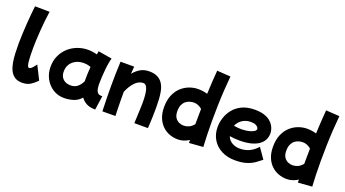

<svg xmlns="http://www.w3.org/2000/svg" viewBox="-64 -1490 4007 2233"><g transform="rotate(20 1939.0 -374.0)"><path d="M243 79Q188 79 152.5 55.5Q117 32 96.5 -9Q76 -50 66.5 -103Q57 -156 54.5 -216.5Q52 -277 52 -338Q52 -391 55 -454.5Q58 -518 62.5 -583.5Q67 -649 72.5 -707Q78 -765 83 -808L264 -806Q256 -755 249 -690.5Q242 -626 237.5 -560Q233 -494 230.5 -438Q228 -382 228 -349Q228 -258 231.5 -206Q235 -154 242.5 -132.5Q250 -111 263 -111Q280 -111 300 -132.5Q320 -154 339 -181L424 -12Q393 22 350 50.5Q307 79 243 79Z M761 79Q686 79 625 40.5Q564 2 528.5 -63.5Q493 -129 493 -210Q493 -286 521 -347.5Q549 -409 597.5 -453Q646 -497 708 -520.5Q770 -544 838 -544Q895 -544 950 -528Q954 -549 957 -570L1128 -541Q1121 -522 1114 -484Q1107 -446 1102.5 -399Q1098 -352 1095 -305Q1092 -258 1092 -220Q1092 -189 1096.5 -159.5Q1101 -130 1116 -111.5Q1131 -93 1162 -93H1176L1151 81Q1085 81 1042 58.5Q999 36 973 -2Q930 46 875 62.5Q820 79 761 79ZM657 -190Q662 -142 696.5 -113.5Q731 -85 784 -85Q835 -85 869 -112.5Q903 -140 925 -188Q924 -204 924 -221Q924 -256 926 -293Q928 -330 931 -366Q889 -382 843 -382Q789 -382 746.5 -360.5Q704 -339 680 -301Q656 -263 656 -213Q656 -207 656 -201Q656 -195 657 -190Z M1237 72Q1234 -16 1232.5 -91Q1231 -166 1231 -239Q1231 -312 1232.5 -385.5Q1234 -459 1238 -543H1407Q1403 -498 1400 -452Q1434 -495 1481 -523.5Q1528 -552 1592 -552Q1655 -552 1695.5 -531Q1736 -510 1759.5 -473Q1783 -436 1793.5 -388.5Q1804 -341 1807 -286.5Q1810 -232 1810 -177Q1810 -117 1808 -62Q1806 -7 1804 30Q1802 67 1801 74H1633Q1635 33 1637 -13.5Q1639 -60 1641 -105.5Q1643 -151 1643 -188Q1643 -401 1574 -401Q1517 -401 1470.5 -351.5Q1424 -302 1393 -227Q1393 -217 1393 -207Q1393 -159 1393.5 -107.5Q1394 -56 1395.5 -9.5Q1397 37 1398 71Z M2170 79Q2118 79 2068.5 61Q2019 43 1979.5 5.5Q1940 -32 1917 -88.5Q1894 -145 1894 -221Q1894 -307 1920.5 -369.5Q1947 -432 1991 -472.5Q2035 -513 2089 -533Q2143 -553 2197 -553Q2229 -553 2258 -548.5Q2287 -544 2312 -536Q2315 -609 2319.5 -683Q2324 -757 2330 -829L2498 -818Q2490 -735 2484 -639.5Q2478 -544 2475.5 -445Q2473 -346 2473 -252Q2473 -164 2475.5 -84.5Q2478 -5 2482 60L2309 73Q2308 54 2308 36Q2279 55 2244.5 67Q2210 79 2170 79ZM2055 -230Q2055 -178 2075 -148.5Q2095 -119 2124 -107Q2153 -95 2180 -95Q2212 -95 2244 -109Q2276 -123 2304 -158Q2304 -170 2304 -181Q2304 -262 2306 -347Q2259 -388 2204 -388Q2181 -388 2155 -381Q2129 -374 2106.5 -356.5Q2084 -339 2069.5 -308.5Q2055 -278 2055 -230Z M2880 80Q2784 80 2711.5 42.5Q2639 5 2598.5 -62Q2558 -129 2558 -217Q2558 -270 2576 -328.5Q2594 -387 2634 -438Q2674 -489 2739.5 -521Q2805 -553 2899 -553Q2967 -553 3013.5 -538Q3060 -523 3089.5 -499Q3119 -475 3134.5 -448Q3150 -421 3155.5 -396.5Q3161 -372 3161 -356Q3161 -259 3079.5 -206.5Q2998 -154 2849 -154Q2815 -154 2784.5 -157Q2754 -160 2728 -164Q2747 -114 2791 -90.5Q2835 -67 2882 -67Q2950 -67 3002 -91.5Q3054 -116 3100 -167L3189 -39Q3157 -13 3117.5 15Q3078 43 3021 61.5Q2964 80 2880 80ZM2902 -403Q2843 -403 2798 -373Q2753 -343 2732 -294Q2757 -290 2781.5 -287.5Q2806 -285 2830 -285Q2852 -285 2880.5 -289Q2909 -293 2936.5 -301Q2964 -309 2982 -321.5Q3000 -334 3000 -351Q3000 -359 2992 -371Q2984 -383 2963 -393Q2942 -403 2902 -403Z M3518 79Q3466 79 3416.5 61Q3367 43 3327.5 5.5Q3288 -32 3265 -88.5Q3242 -145 3242 -221Q3242 -307 3268.5 -369.5Q3295 -432 3339 -472.5Q3383 -513 3437 -533Q3491 -553 3545 -553Q3577 -553 3606 -548.5Q3635 -544 3660 -536Q3663 -609 3667.5 -683Q3672 -757 3678 -829L3846 -818Q3838 -735 3832 -639.5Q3826 -544 3823.5 -445Q3821 -346 3821 -252Q3821 -164 3823.5 -84.5Q3826 -5 3830 60L3657 73Q3656 54 3656 36Q3627 55 3592.5 67Q3558 79 3518 79ZM3403 -230Q3403 -178 3423 -148.5Q3443 -119 3472 -107Q3501 -95 3528 -95Q3560 -95 3592 -109Q3624 -123 3652 -158Q3652 -170 3652 -181Q3652 -262 3654 -347Q3607 -388 3552 -388Q3529 -388 3503 -381Q3477 -374 3454.5 -356.5Q3432 -339 3417.5 -308.5Q3403 -278 3403 -230Z"/></g></svg>

Font: KN Bobohei
Style: Bold
Weight: 700
Designer: Kingnam Type Foundry
Version: Version 1.710;March 18, 2023